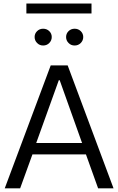

<svg xmlns="http://www.w3.org/2000/svg" viewBox="-20 -1036 650 1056"><path d="M483.3 -1016.4H125.1V-962.1H483.3ZM158.4 -186.8H452.7L519.7 0H604.5L352.2 -676.2H258.9L6 0H90.7ZM303.4 -594.8H308.3L431.4 -249.5H179.2ZM170.4 -832.4Q170.4 -813.3 184 -799.5Q197.5 -785.7 217.3 -785.7Q237.4 -785.7 251 -799.5Q264.6 -813.3 264.6 -832.4Q264.6 -851.4 251 -864.7Q237.4 -878 217.3 -878Q197.5 -878 184 -864.7Q170.4 -851.4 170.4 -832.4ZM343.5 -832.4Q343.5 -813.3 357 -799.5Q370.6 -785.7 390.4 -785.7Q410.5 -785.7 424.1 -799.5Q437.8 -813.3 437.8 -832.4Q437.8 -851.4 424.1 -864.7Q410.5 -878 390.4 -878Q370.6 -878 357 -864.7Q343.5 -851.4 343.5 -832.4Z"/></svg>

Font: Estedad VF
Style: Regular
Weight: 100
Designer: Amin Abedi
Version: Version 7.3